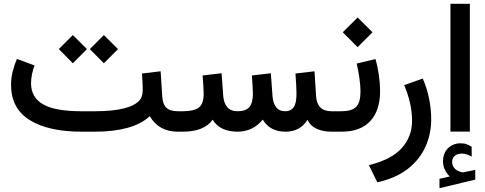

<svg xmlns="http://www.w3.org/2000/svg" viewBox="-20 -692 2551 1009"><path d="M452.1 -434.1 525.9 -507.8 600.1 -434.1 525.9 -359.4ZM289.1 -434.1 362.8 -507.8 437 -434.1 362.8 -359.4ZM481 0H410.2Q233.9 0 136 -61Q38.1 -122.1 38.1 -246.1Q38.1 -282.7 46.9 -317.1Q55.7 -351.6 68.8 -382.3L161.6 -348.1Q153.3 -327.1 148.2 -301.8Q143.1 -276.4 143.1 -253.4Q143.6 -179.2 207.3 -143.3Q271 -107.4 405.3 -107.4H478.5Q666 -107.4 715.3 -167Q721.7 -174.8 725.8 -187.7Q730 -200.7 730 -220.7Q730 -242.2 728.8 -263.7Q727.5 -285.2 726.1 -305.7L824.2 -317.4L832.5 -186Q835 -145 854 -126.2Q873 -107.4 914.6 -107.4H926.8V0H914.6Q814.5 0 767.1 -81.5Q722.7 -40 649.4 -20Q576.2 0 481 0Z M1480 -107.4Q1508.3 -107.4 1523.2 -128.4Q1538.1 -149.4 1538.1 -198.7Q1538.1 -214.8 1536.6 -244.4Q1535.2 -273.9 1532.7 -305.7L1632.8 -317.4L1641.1 -186.5Q1646.5 -107.4 1721.7 -107.4H1736.3V0H1722.7Q1677.7 0 1644.8 -14.9Q1611.8 -29.8 1595.7 -62Q1557.1 0 1480.5 0Q1398.4 0 1360.8 -63.5Q1309.1 0 1227.5 0Q1133.8 -1 1097.7 -63Q1052.7 0 940.9 0H907.2V-107.4H941.9Q999 -107.4 1024.7 -126.7Q1050.3 -146 1050.3 -199.7Q1050.3 -211.4 1048.6 -238.8Q1046.9 -266.1 1044.9 -295.4L1144.5 -307.1L1153.3 -186.5Q1156.2 -150.4 1174.3 -128.9Q1192.4 -107.4 1228.5 -107.4Q1272.5 -107.4 1290.8 -129.9Q1309.1 -152.3 1309.1 -199.7Q1309.1 -210.4 1307.4 -238Q1305.7 -265.6 1303.7 -295.4L1403.3 -307.1L1412.1 -186.5Q1414.6 -150.9 1430.7 -129.2Q1446.8 -107.4 1480 -107.4Z M1977.5 -212.9Q1977.5 -111.8 1926 -55.9Q1874.5 0 1774.9 0H1716.8V-107.4H1774.9Q1828.6 -107.4 1851.6 -130.4Q1874.5 -153.3 1874.5 -211.4Q1874.5 -241.2 1868.7 -282Q1862.8 -322.8 1854.5 -357.9L1953.1 -381.8Q1964.8 -341.8 1971.2 -296.6Q1977.5 -251.5 1977.5 -212.9ZM1781.2 -522.5 1859.4 -600.1 1937.5 -522.5 1859.4 -444.3Z M2201.7 -279.3Q2224.1 -228 2235.1 -173.1Q2246.1 -118.2 2246.1 -64.9Q2246.1 10.7 2216.3 78.1Q2186.5 145.5 2124 194.8Q2061.5 244.1 1962.9 266.1L1918.5 175.8Q2037.1 147 2091.3 86.2Q2145.5 25.4 2145.5 -57.1Q2145.5 -147.5 2104 -244.6Z M2343.3 235.4Q2327.6 219.7 2317.9 200.2Q2308.1 180.7 2308.1 154.3Q2308.1 135.3 2313.5 120.1Q2318.8 105 2328.1 93.8Q2341.3 77.6 2360.1 69.3Q2378.9 61 2398.9 61Q2419.4 61 2432.1 65.9Q2444.8 70.8 2458.5 79.1L2459 130.9Q2444.3 123 2432.4 119.1Q2420.4 115.2 2405.8 115.2Q2397 115.2 2387 117.9Q2377 120.6 2369.1 127.4Q2356 139.2 2356 160.6Q2356.4 176.3 2366.9 190.4Q2377.4 204.6 2401.4 211.4Q2403.8 211.9 2406.2 212.9Q2408.7 213.9 2411.6 213.9Q2414.1 213.9 2416 213.4L2477.5 200.7V252L2289.6 296.9V247.6ZM2347.2 -671.9H2449.2V-0.5H2347.2Z"/></svg>

Font: Vazir Medium WOL-UI
Style: Medium-WOL-UI
Weight: 500
Designer: Saber Rastikerdar
Foundry: Saber Rastikerdar
Version: Version 30.1.0